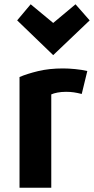

<svg xmlns="http://www.w3.org/2000/svg" viewBox="-20 -867 438 895"><path d="M123 -847 60 -772 228 -610 398 -772 332 -847 228 -760ZM387 -536Q361 -542 330 -545Q299 -548 274 -548Q209 -548 157.5 -535.5Q106 -523 71 -508V8H219V-427Q230 -432 248 -435.5Q266 -439 288 -439Q308 -439 324.5 -436.5Q341 -434 361 -429Z"/></svg>

Font: Repo Bold
Style: Bold
Weight: 700
Designer: Stefan Peev
Foundry: Context Ltd
Version: Version 1.502